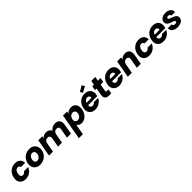

<svg xmlns="http://www.w3.org/2000/svg" viewBox="628 -3176 5812 5812"><g transform="rotate(-45 3534.0 -270.0)"><path d="M26.9 -278.8Q49.8 -409.2 141.1 -487.5Q232.4 -565.9 356.9 -565.9Q461.9 -565.9 522.7 -510.7Q583.5 -455.6 587.9 -356H405.8Q394.5 -419.9 328.1 -419.9Q281.2 -419.9 247.1 -383.3Q212.9 -346.7 201.2 -278.8Q188.5 -210.9 210 -174.6Q231.4 -138.2 278.8 -138.2Q345.2 -138.2 377.9 -202.1H561Q522 -104.5 441.2 -48.3Q360.4 7.8 255.9 7.8Q131.3 7.8 67.1 -70.1Q2.9 -147.9 26.9 -278.8Z M1217.8 -331.1Q1217.8 -235.4 1172.1 -157.5Q1126.5 -79.6 1047.1 -35.9Q967.8 7.8 871.1 7.8Q761.2 7.8 693.6 -56.4Q626 -120.6 626 -226.1Q626 -321.3 670.7 -399.2Q715.3 -477.1 794.4 -521.5Q873.5 -565.9 971.2 -565.9Q1081.1 -565.9 1149.4 -501.2Q1217.8 -436.5 1217.8 -331.1ZM801.8 -241.2Q801.8 -191.9 827.6 -165.5Q853.5 -139.2 895 -139.2Q937.5 -139.2 971.4 -165Q1005.4 -190.9 1023.2 -231Q1041 -271 1041 -314.9Q1041 -365.2 1013.9 -392.1Q986.8 -418.9 945.8 -418.9Q903.3 -418.9 869.6 -392.8Q835.9 -366.7 818.8 -326.4Q801.8 -286.1 801.8 -241.2Z M2021.5 0 2075.7 -303.2Q2085 -357.4 2061.5 -386.7Q2038.1 -416 1988.8 -416Q1939 -416 1904.8 -386.5Q1870.6 -356.9 1861.8 -303.2L1807.6 0H1637.7L1691.9 -303.2Q1700.7 -357.4 1677.2 -386.7Q1653.8 -416 1604.5 -416Q1554.7 -416 1520.5 -386.5Q1486.3 -356.9 1477.5 -303.2V-308.1L1423.8 0H1252.9L1350.6 -558.1H1521.5L1509.8 -486.8Q1541.5 -522.5 1587.4 -543.2Q1633.3 -564 1685.5 -564Q1749.5 -564 1794.4 -536.9Q1839.4 -509.8 1857.9 -459Q1894.5 -505.9 1950 -534.9Q2005.4 -564 2064.9 -564Q2169.4 -564 2219.5 -500.7Q2269.5 -437.5 2249.5 -326.2L2191.9 0Z M2566.4 -479Q2598.1 -518.1 2647 -542Q2695.8 -565.9 2754.4 -565.9Q2859.9 -565.9 2915.8 -487.3Q2971.7 -408.7 2949.2 -279.8Q2934.1 -193.8 2889.6 -127.7Q2845.2 -61.5 2783.7 -26.9Q2722.2 7.8 2653.3 7.8Q2595.2 7.8 2554.9 -16.1Q2514.6 -40 2496.1 -78.1L2435.1 266.1H2264.2L2409.2 -558.1H2580.1ZM2776.4 -279.8Q2787.1 -343.8 2758.1 -380.4Q2729 -417 2678.2 -417Q2627 -417 2585 -379.9Q2543 -342.8 2531.2 -278.8Q2519.5 -214.8 2548.6 -178Q2577.6 -141.1 2628.4 -141.1Q2679.7 -141.1 2722.2 -178.5Q2764.6 -215.8 2776.4 -279.8Z M3311 -429.2Q3267.6 -429.2 3233.6 -402.6Q3199.7 -376 3185.1 -327.1H3399.9Q3406.7 -375.5 3381.6 -402.3Q3356.4 -429.2 3311 -429.2ZM3536.1 -185.1Q3500 -100.6 3419.2 -46.4Q3338.4 7.8 3236.8 7.8Q3154.8 7.8 3097.2 -26.6Q3039.6 -61 3014.9 -126.5Q2990.2 -191.9 3005.9 -278.8Q3028.8 -410.2 3120.4 -488Q3211.9 -565.9 3337.9 -565.9Q3461.4 -565.9 3525.6 -490.2Q3589.8 -414.6 3567.9 -289.1Q3564 -267.6 3556.2 -240.2H3168.9Q3163.1 -186.5 3187.5 -158.7Q3211.9 -130.9 3255.9 -130.9Q3319.3 -130.9 3354 -185.1ZM3457 -806.2 3509.8 -719.2 3326.2 -617.2 3272.9 -702.1Z M3666.5 -193.8 3706.5 -416H3638.7L3663.6 -558.1H3731.9L3755.9 -693.8H3926.8L3902.8 -558.1H4014.6L3989.7 -416H3877.9L3837.9 -191.9Q3834 -166.5 3843.8 -155.8Q3853.5 -145 3881.8 -145H3942.9L3916.5 0H3829.6Q3736.3 0 3692.6 -45.2Q3648.9 -90.3 3666.5 -193.8Z M4332.5 -429.2Q4289.1 -429.2 4255.1 -402.6Q4221.2 -376 4206.5 -327.1H4421.4Q4428.2 -375.5 4403.1 -402.3Q4377.9 -429.2 4332.5 -429.2ZM4557.6 -185.1Q4521.5 -100.6 4440.7 -46.4Q4359.9 7.8 4258.3 7.8Q4176.3 7.8 4118.7 -26.6Q4061 -61 4036.4 -126.5Q4011.7 -191.9 4027.3 -278.8Q4050.3 -410.2 4141.8 -488Q4233.4 -565.9 4359.4 -565.9Q4482.9 -565.9 4547.1 -490.2Q4611.3 -414.6 4589.4 -289.1Q4585.4 -267.6 4577.6 -240.2H4190.4Q4184.6 -186.5 4209 -158.7Q4233.4 -130.9 4277.3 -130.9Q4340.8 -130.9 4375.5 -185.1Z M5012.2 0 5066.4 -303.2Q5076.2 -359.4 5052.5 -390.1Q5028.8 -420.9 4980 -420.9Q4929.7 -420.9 4895.8 -390.4Q4861.8 -359.9 4852.1 -303.2V-308.1L4798.3 0H4627.4L4725.1 -558.1H4896L4883.3 -482.9Q4916 -520 4963.9 -542Q5011.7 -564 5066.4 -564Q5165 -564 5212.6 -500.7Q5260.3 -437.5 5240.2 -326.2L5182.1 0Z M5316.9 -278.8Q5339.8 -409.2 5431.2 -487.5Q5522.5 -565.9 5647 -565.9Q5752 -565.9 5812.7 -510.7Q5873.5 -455.6 5877.9 -356H5695.8Q5684.6 -419.9 5618.2 -419.9Q5571.3 -419.9 5537.1 -383.3Q5502.9 -346.7 5491.2 -278.8Q5478.5 -210.9 5500 -174.6Q5521.5 -138.2 5568.8 -138.2Q5635.3 -138.2 5668 -202.1H5851.1Q5812 -104.5 5731.2 -48.3Q5650.4 7.8 5545.9 7.8Q5421.4 7.8 5357.2 -70.1Q5293 -147.9 5316.9 -278.8Z M6227.1 -429.2Q6183.6 -429.2 6149.7 -402.6Q6115.7 -376 6101.1 -327.1H6315.9Q6322.8 -375.5 6297.6 -402.3Q6272.5 -429.2 6227.1 -429.2ZM6452.1 -185.1Q6416 -100.6 6335.2 -46.4Q6254.4 7.8 6152.8 7.8Q6070.8 7.8 6013.2 -26.6Q5955.6 -61 5930.9 -126.5Q5906.2 -191.9 5921.9 -278.8Q5944.8 -410.2 6036.4 -488Q6127.9 -565.9 6253.9 -565.9Q6377.4 -565.9 6441.7 -490.2Q6505.9 -414.6 6483.9 -289.1Q6480 -267.6 6472.2 -240.2H6085Q6079.1 -186.5 6103.5 -158.7Q6127.9 -130.9 6171.9 -130.9Q6235.4 -130.9 6270 -185.1Z M7003.9 -165Q7003.9 -111.3 6971.2 -71.8Q6938.5 -32.2 6882.1 -12.2Q6825.7 7.8 6753.9 7.8Q6682.1 7.8 6627 -16.1Q6571.8 -40 6543.9 -84Q6516.1 -127.9 6524.9 -183.1H6689.9Q6688 -151.9 6708.5 -133.5Q6729 -115.2 6766.6 -115.2Q6798.3 -115.2 6819.6 -127.4Q6840.8 -139.6 6840.8 -161.1Q6840.8 -175.3 6828.9 -186.8Q6816.9 -198.2 6797.6 -205.8Q6778.3 -213.4 6753.4 -222.2Q6728.5 -231 6702.9 -239.3Q6677.2 -247.6 6652.3 -261.5Q6627.4 -275.4 6608.2 -292Q6588.9 -308.6 6576.9 -335Q6564.9 -361.3 6564.9 -394Q6564.9 -469.2 6628.9 -517.6Q6692.9 -565.9 6796.9 -565.9Q6905.3 -565.9 6967.5 -512.2Q7029.8 -458.5 7022.9 -376H6867.7Q6870.1 -406.2 6850.1 -424.1Q6830.1 -441.9 6793 -441.9Q6763.7 -441.9 6745.1 -429.7Q6726.6 -417.5 6726.6 -397Q6726.6 -380.4 6741.9 -367.4Q6757.3 -354.5 6781.7 -345Q6806.2 -335.4 6835.7 -325.7Q6865.2 -315.9 6894.8 -302.5Q6924.3 -289.1 6948.7 -272Q6973.1 -254.9 6988.5 -227.5Q7003.9 -200.2 7003.9 -165Z"/></g></svg>

Font: SVN-Poppins
Style: Bold Italic
Weight: 700
Italic angle: -10°
Designer: Ninad Kale (Devanagari), Jonny Pinhorn (Latin)
Foundry: Indian Type Foundry
Version: Version 3.002 2017